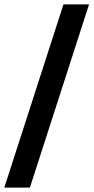

<svg xmlns="http://www.w3.org/2000/svg" viewBox="-26 -800 424 870"><path d="M-6.5 50 261.5 -780H377.5L109.5 50Z"/></svg>

Font: Mohave SemiBold
Style: Regular
Weight: 600
Designer: Gumpita Rahayu
Foundry: Tokotype
Version: Version 2.003